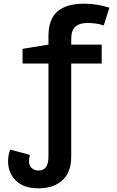

<svg xmlns="http://www.w3.org/2000/svg" viewBox="-20 -785 640 1046"><path d="M190 241Q110 241 67 199.5Q24 158 24 93Q24 73 27.5 57.5Q31 42 36 30L143 59Q138 77 138 91Q138 116 152.5 130Q167 144 190 144Q244 144 244 69V-439H103V-519L244 -542V-587Q244 -682 294 -723.5Q344 -765 437 -765Q475 -765 510.5 -759Q546 -753 576 -743L545 -646Q524 -654 500 -657Q476 -660 457 -660Q413 -660 390.5 -639.5Q368 -619 368 -573V-542H534V-439H368V70Q368 152 320.5 196.5Q273 241 190 241Z"/></svg>

Font: Noto Sans Mono SemiBold
Style: Regular
Weight: 600
Designer: Monotype Design Team
Foundry: Monotype Imaging Inc.
Version: Version 2.014; ttfautohint (v1.8.4.7-5d5b)